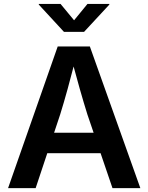

<svg xmlns="http://www.w3.org/2000/svg" viewBox="-20 -966 762 986"><path d="M21.5 0 276.4 -727.5H441.4L700.7 0H557.6L428.7 -378.4Q410.2 -437.5 389.4 -510.5Q368.7 -583.5 343.3 -677.7H372.1Q347.7 -583 327.4 -509.5Q307.1 -436 289.1 -378.4L163.1 0ZM170.4 -179.2V-284.2H551.8V-179.2ZM291 -945.8 360.4 -861.8 429.2 -945.8H541.5V-942.4L411.6 -802.2H308.6L179.2 -942.4V-945.8Z"/></svg>

Font: Inter 17pt SemiBold
Style: Regular
Weight: 600
Version: Version 4.001;git-66647c0bb